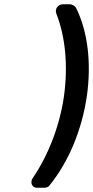

<svg xmlns="http://www.w3.org/2000/svg" viewBox="-20 -762 439 906"><path d="M246 -697C288 -590 302 -454 282 -309C261 -164 207 -28 134 79C121 98 131 124 153 124H189C196 124 208 121 212 115C304 2 366 -147 390 -309C412 -467 394 -613 339 -725C334 -734 320 -742 309 -742H278C254 -742 237 -720 246 -697Z"/></svg>

Font: Trueno
Style: RoundIt
Weight: 400
Designer: Julieta Ulanovsky, Jasper
Foundry: Julieta Ulanovsky, Cannot Into Space Fonts
Version: Version 3.001